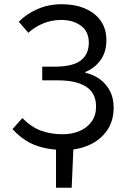

<svg xmlns="http://www.w3.org/2000/svg" viewBox="-20 -688 594 896"><path d="M241.4 188V0L323.4 -16.4L314.5 188ZM281.5 12Q205.2 12 146.6 -9.6Q88 -31.1 38.4 -85.5L84.2 -137.1Q126.8 -93.8 173.2 -77.6Q219.7 -61.4 273.4 -61.4Q316 -61.4 351.3 -76.6Q386.6 -91.7 407.4 -120.3Q428.3 -149 428.3 -190.3Q428.3 -253.6 382.1 -283.3Q335.9 -313 251.4 -313H177.1V-377H236.4Q318.7 -377 356.6 -405.6Q394.5 -434.2 394.5 -489.4Q394.5 -540.2 358.1 -567.6Q321.8 -594.9 265.9 -594.9Q220.4 -594.9 181.5 -578.7Q142.6 -562.4 112.1 -535L67.8 -586.6Q102.3 -622.3 154.5 -645.3Q206.6 -668.3 268.1 -668.3Q329.8 -668.3 376.6 -648.4Q423.5 -628.5 450 -591Q476.5 -553.5 476.5 -500.4Q476.5 -446 449.7 -408.2Q423 -370.4 378.7 -352.3V-348.3Q414.7 -340.6 444.4 -319.6Q474.1 -298.6 492.2 -265.1Q510.3 -231.6 510.3 -186.4Q510.3 -122.6 478.8 -78.2Q447.4 -33.7 395.3 -10.9Q343.3 12 281.5 12Z"/></svg>

Font: Source Sans 3 VF
Style: Regular
Weight: 200
Designer: Paul D. Hunt
Foundry: Adobe
Version: Version 3.046;hotconv 1.0.118;makeotfexe 2.5.65603